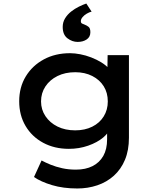

<svg xmlns="http://www.w3.org/2000/svg" viewBox="-20 -840 894 1090"><path d="M419 230Q339 230 275.5 211Q212 192 173 165L216 71Q238 83 267.5 95Q297 107 333 115Q369 123 411 123Q466 123 505.5 103Q545 83 566.5 45Q588 7 588 -49V-124L606 -117Q600 -88 566 -59.5Q532 -31 480.5 -13Q429 5 371 5Q289 5 225 -29.5Q161 -64 125 -125Q89 -186 89 -265Q89 -345 126.5 -406.5Q164 -468 229 -503Q294 -538 378 -538Q404 -538 435.5 -532Q467 -526 498 -514Q529 -502 555 -486Q581 -470 597.5 -451.5Q614 -433 615 -413L589 -405L591 -527H712V-58Q712 13 689.5 67Q667 121 626.5 157.5Q586 194 532.5 212Q479 230 419 230ZM407 -100Q462 -100 504 -121Q546 -142 569 -179.5Q592 -217 592 -264Q592 -313 569 -350Q546 -387 504 -408.5Q462 -430 407 -430Q350 -430 306.5 -408.5Q263 -387 238 -349.5Q213 -312 213 -264Q213 -218 238 -180.5Q263 -143 306.5 -121.5Q350 -100 407 -100ZM421 -602Q390 -602 363 -622.5Q336 -643 336 -687Q336 -714 349.5 -736Q363 -758 384 -774.5Q405 -791 428.5 -802.5Q452 -814 470 -820L500 -774Q487 -771 472.5 -762.5Q458 -754 448.5 -742.5Q439 -731 439 -720Q439 -710 445.5 -706.5Q452 -703 461 -700Q474 -695 483.5 -687Q493 -679 493 -657Q493 -630 472 -616Q451 -602 421 -602Z"/></svg>

Font: Lexend Giga Medium
Style: Regular
Weight: 500
Designer: Bonnie Shaver-Troup, Thomas Jockin
Foundry: Lexend
Version: Version 1.007